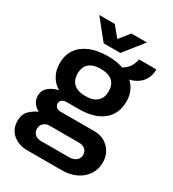

<svg xmlns="http://www.w3.org/2000/svg" viewBox="-214 -837 1019 1134"><g transform="rotate(30 295.5 -270.5)"><path d="M152 182Q117 182 86 168Q55 154 36 126.5Q17 99 17 59Q17 15 42.5 -10.5Q68 -36 99 -49Q76 -61 61.5 -81Q47 -101 47 -129Q47 -167 75 -189.5Q103 -212 139 -219Q102 -242 82.5 -278Q63 -314 63 -360Q63 -415 89.5 -454.5Q116 -494 167 -516Q218 -538 290 -538Q319 -538 346 -534Q373 -530 395 -522Q430 -543 443 -569.5Q456 -596 457 -613H576Q576 -578 562.5 -551Q549 -524 525 -506.5Q501 -489 467 -481Q492 -459 505 -428Q518 -397 518 -360Q518 -305 492.5 -265Q467 -225 417.5 -203Q368 -181 296 -181H215Q194 -181 182.5 -172Q171 -163 171 -147Q171 -134 181.5 -124Q192 -114 211 -114H441Q500 -114 538.5 -75.5Q577 -37 577 23Q577 68 553.5 104Q530 140 488 161Q446 182 390 182ZM196 94H389Q408 94 422.5 87.5Q437 81 445.5 69Q454 57 454 42Q454 16 437.5 3Q421 -10 397 -10H196Q172 -10 156 4.5Q140 19 140 42Q140 65 155.5 79.5Q171 94 196 94ZM291 -267Q344 -267 370.5 -291.5Q397 -316 397 -360Q397 -404 370.5 -428Q344 -452 291 -452Q238 -452 211.5 -428Q185 -404 185 -360Q185 -331 196.5 -310Q208 -289 231.5 -278Q255 -267 291 -267ZM123 -723H229L314 -619L258 -618L342 -723H448L343 -591H229Z"/></g></svg>

Font: Archivo SemiBold
Style: Regular
Weight: 600
Designer: Hector Gatti
Foundry: Omnibus-Type
Version: Version 2.001